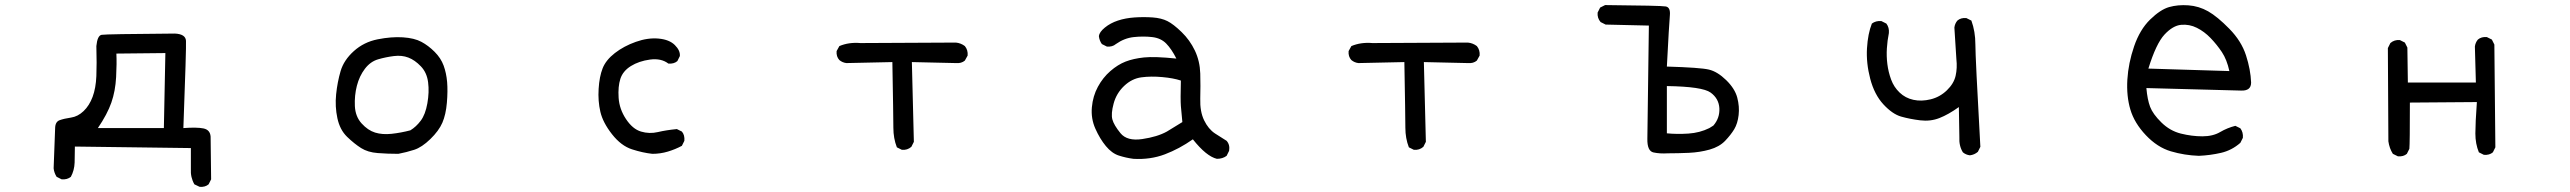

<svg xmlns="http://www.w3.org/2000/svg" viewBox="-20 -595 10040 750"><path d="M759.8 134.8 739.3 125Q723.6 97.7 725.6 64.5V-16.6L272.5 -22.5Q272.5 9.8 271.5 40Q270.5 70.3 256.8 95.7Q242.2 107.4 220.7 105.5L201.2 95.7Q191.4 80.1 189.5 62.5L195.3 -92.8Q195.3 -119.1 212.9 -125.5Q230.5 -131.8 257.3 -135.7Q284.2 -139.6 306.6 -161.1Q329.1 -182.6 341.8 -216.8Q354.5 -251 356.4 -297.9Q358.4 -344.7 356.4 -415Q360.4 -456.1 377 -459Q393.6 -461.9 663.1 -463.9Q705.1 -461.9 706.5 -435.5Q708 -409.2 696.3 -94.7Q749 -98.6 774.9 -93.3Q800.8 -87.9 802.7 -61.5L804.7 105.5L794.9 125Q781.2 136.7 759.8 134.8ZM620.1 -94.7 626 -387.7 434.6 -385.7Q436.5 -348.6 433.6 -293.9Q430.7 -239.3 415 -194.3Q399.4 -149.4 362.3 -94.7Z M1536.1 5.9Q1494.1 5.9 1455.6 2.9Q1417 0 1390.6 -16.6Q1364.3 -33.2 1335.9 -60.5Q1307.6 -87.9 1297.9 -133.3Q1288.1 -178.7 1293 -226.6Q1297.9 -274.4 1310.5 -317.4Q1323.2 -360.4 1362.3 -395.5Q1401.4 -430.7 1455.1 -441.4Q1508.8 -452.1 1553.7 -449.2Q1598.6 -446.3 1626 -431.6Q1653.3 -417 1677.7 -392.6Q1702.1 -368.2 1712.9 -338.9Q1723.6 -309.6 1726.6 -274.4Q1729.5 -239.3 1725.6 -193.4Q1721.7 -147.5 1708 -115.7Q1694.3 -84 1661.1 -51.8Q1627.9 -19.5 1597.7 -9.8Q1567.4 0 1536.1 5.9ZM1583 -85.9Q1605.5 -99.6 1623.5 -123.5Q1641.6 -147.5 1649.4 -191.4Q1657.2 -235.4 1652.3 -273.4Q1647.5 -311.5 1624 -335.9Q1600.6 -360.4 1575.2 -370.1Q1549.8 -379.9 1518.6 -376Q1487.3 -372.1 1457 -363.3Q1426.8 -354.5 1405.3 -326.2Q1383.8 -297.9 1374 -259.8Q1364.3 -221.7 1366.2 -180.7Q1368.2 -139.6 1392.6 -112.8Q1417 -85.9 1445.3 -77.1Q1473.6 -68.4 1509.8 -72.3Q1545.9 -76.2 1583 -85.9Z M2528.3 5.9Q2491.2 2 2448.7 -11.7Q2406.2 -25.4 2370.6 -70.8Q2335 -116.2 2325.2 -158.2Q2315.4 -200.2 2318.4 -248Q2321.3 -295.9 2334 -328.1Q2346.7 -360.4 2381.8 -387.7Q2417 -415 2463.9 -431.6Q2510.7 -448.2 2552.7 -444.3Q2594.7 -440.4 2616.2 -418.9Q2637.7 -397.5 2635.7 -376L2626 -356.4Q2612.3 -344.7 2590.8 -346.7Q2562.5 -368.2 2519 -362.3Q2475.6 -356.4 2444.3 -336.9Q2413.1 -317.4 2403.3 -287.1Q2393.6 -256.8 2396.5 -212.9Q2399.4 -168.9 2425.3 -129.9Q2451.2 -90.8 2483.9 -81.1Q2516.6 -71.3 2549.8 -79.1Q2583 -86.9 2624 -90.8L2643.6 -81.1Q2655.3 -67.4 2653.3 -44.9L2643.6 -25.4Q2618.2 -11.7 2588.9 -2.9Q2559.6 5.9 2528.3 5.9Z M3502.9 -9.8 3483.4 -19.5Q3469.7 -54.7 3469.7 -96.2Q3469.7 -137.7 3465.8 -352.5L3286.1 -348.6Q3270.5 -350.6 3258.8 -360.4Q3246.1 -374 3248 -395.5L3258.8 -415Q3295.9 -430.7 3340.8 -426.8L3713.9 -428.7Q3733.4 -426.8 3749 -415Q3761.7 -399.4 3759.8 -377.9L3749 -358.4Q3735.4 -346.7 3713.9 -348.6L3542 -352.5L3549.8 -41L3540 -21.5Q3524.4 -7.8 3502.9 -9.8Z M4407.2 25.4Q4377.9 21.5 4350.6 12.7Q4323.2 3.9 4299.8 -24.4Q4276.4 -52.7 4258.8 -92.3Q4241.2 -131.8 4245.1 -175.8Q4249 -219.7 4268.6 -255.9Q4288.1 -292 4317.4 -317.4Q4346.7 -342.8 4377 -354.5Q4407.2 -366.2 4448.7 -370.6Q4490.2 -375 4575.2 -366.2Q4556.6 -403.3 4535.6 -424.8Q4514.6 -446.3 4480.5 -450.2Q4446.3 -454.1 4409.2 -450.2Q4372.1 -446.3 4338.9 -422.9Q4325.2 -411.1 4303.7 -413.1L4284.2 -422.9Q4274.4 -436.5 4272.5 -454.1Q4274.4 -469.7 4295.9 -487.3Q4317.4 -504.9 4346.7 -514.6Q4376 -524.4 4412.1 -526.9Q4448.2 -529.3 4482.4 -526.9Q4516.6 -524.4 4540 -512.7Q4563.5 -501 4595.7 -469.7Q4627.9 -438.5 4647.5 -397.5Q4667 -356.4 4668.5 -308.1Q4669.9 -259.8 4668.5 -209.5Q4667 -159.2 4683.6 -125Q4700.2 -90.8 4726.1 -73.7Q4752 -56.6 4771.5 -44.9Q4785.2 -29.3 4781.2 -5.9L4771.5 13.7Q4755.9 25.4 4733.4 25.4Q4692.4 15.6 4639.6 -50.8Q4586.9 -13.7 4530.3 7.8Q4473.6 29.3 4407.2 25.4ZM4538.1 -81.1 4598.6 -118.2Q4594.7 -155.3 4592.8 -180.7Q4590.8 -206.1 4592.8 -280.3Q4563.5 -290 4520 -293.9Q4476.6 -297.9 4439 -293Q4401.4 -288.1 4371.1 -259.3Q4340.8 -230.5 4330.1 -190.4Q4319.3 -150.4 4325.2 -128.4Q4331.1 -106.4 4356.9 -74.7Q4382.8 -43 4441.9 -51.8Q4501 -60.5 4538.1 -81.1Z M5502.9 -9.8 5483.4 -19.5Q5469.7 -54.7 5469.7 -96.2Q5469.7 -137.7 5465.8 -352.5L5286.1 -348.6Q5270.5 -350.6 5258.8 -360.4Q5246.1 -374 5248 -395.5L5258.8 -415Q5295.9 -430.7 5340.8 -426.8L5713.9 -428.7Q5733.4 -426.8 5749 -415Q5761.7 -399.4 5759.8 -377.9L5749 -358.4Q5735.4 -346.7 5713.9 -348.6L5542 -352.5L5549.8 -41L5540 -21.5Q5524.4 -7.8 5502.9 -9.8Z M6495.1 3.9Q6463.9 5.9 6439 0.5Q6414.1 -4.9 6415 -52.7L6420.9 -495.1L6252 -499L6232.4 -508.8Q6218.8 -524.4 6220.7 -545.9L6230.5 -565.4L6250 -575.2Q6467.8 -573.2 6486.8 -569.8Q6505.9 -566.4 6502.9 -534.7Q6500 -502.9 6491.2 -335Q6622.1 -331.1 6655.3 -323.2Q6688.5 -315.4 6722.7 -282.2Q6756.8 -249 6766.1 -213.9Q6775.4 -178.7 6771.5 -145.5Q6767.6 -112.3 6754.4 -90.3Q6741.2 -68.4 6718.8 -44.9Q6696.3 -21.5 6658.2 -10.7Q6620.1 0 6577.1 2Q6534.2 3.9 6495.1 3.9ZM6657.2 -94.7 6672.9 -104.5Q6698.2 -133.8 6696.3 -171.9Q6694.3 -210 6662.1 -233.4Q6629.9 -256.8 6491.2 -258.8V-74.2Q6530.3 -70.3 6575.2 -73.2Q6620.1 -76.2 6657.2 -94.7Z M7674.8 11.7Q7659.2 9.8 7647.5 0Q7631.8 -25.4 7633.8 -59.6L7631.8 -176.8Q7590.8 -147.5 7555.7 -133.8Q7520.5 -120.1 7480.5 -125Q7440.4 -129.9 7406.2 -139.6Q7372.1 -149.4 7336.9 -187.5Q7301.8 -225.6 7285.6 -287.1Q7269.5 -348.6 7272.9 -406.2Q7276.4 -463.9 7292 -502.9Q7307.6 -514.6 7329.1 -512.7L7348.6 -502.9Q7360.4 -487.3 7358.4 -465.8Q7352.5 -436.5 7350.6 -406.2Q7348.6 -376 7352.5 -344.7Q7356.4 -313.5 7367.2 -284.2Q7377.9 -254.9 7400.4 -233.4Q7422.9 -211.9 7454.1 -205.1Q7485.4 -198.2 7521.5 -207Q7557.6 -215.8 7585 -242.2Q7612.3 -268.6 7619.1 -298.8Q7626 -329.1 7622.1 -364.3L7614.3 -487.3Q7616.2 -502.9 7626 -514.6Q7639.6 -526.4 7661.1 -524.4L7680.7 -514.6Q7696.3 -471.7 7696.3 -421.9Q7696.3 -372.1 7715.8 -21.5L7706.1 -2Q7692.4 9.8 7674.8 11.7Z M8569.3 13.7Q8512.7 11.7 8460 -3.9Q8407.2 -19.5 8362.3 -66.9Q8317.4 -114.3 8301.8 -167Q8286.1 -219.7 8290 -284.2Q8293.9 -348.6 8316.4 -414.1Q8338.9 -479.5 8378.9 -518.6Q8418.9 -557.6 8453.1 -567.4Q8487.3 -577.1 8528.3 -574.2Q8569.3 -571.3 8605.5 -550.8Q8641.6 -530.3 8688.5 -482.4Q8735.4 -434.6 8753.4 -378.9Q8771.5 -323.2 8773.4 -272.5Q8773.4 -239.3 8733.4 -241.2L8364.3 -251Q8368.2 -206.1 8378.9 -177.7Q8389.6 -149.4 8422.9 -116.7Q8456.1 -84 8499 -73.2Q8542 -62.5 8583 -62.5Q8624 -62.5 8652.3 -79.1Q8680.7 -95.7 8711.9 -103.5L8731.4 -93.8Q8743.2 -78.1 8741.2 -56.6L8731.4 -37.1Q8698.2 -7.8 8656.2 2Q8614.3 11.7 8569.3 13.7ZM8688.5 -317.4Q8678.7 -362.3 8659.2 -391.6Q8639.6 -420.9 8615.2 -446.3Q8590.8 -471.7 8561.5 -486.3Q8532.2 -501 8500 -498Q8467.8 -495.1 8435.1 -460Q8402.3 -424.8 8372.1 -327.1Z M9346.7 15.6 9327.1 5.9Q9313.5 -15.6 9309.6 -43L9307.6 -407.2L9317.4 -426.8Q9333 -440.4 9354.5 -438.5L9374 -428.7L9383.8 -409.2L9385.7 -272.5H9651.4L9647.5 -413.1Q9649.4 -428.7 9659.2 -440.4Q9672.9 -452.1 9694.3 -450.2L9713.9 -440.4L9723.6 -420.9L9727.5 -19.5L9717.8 0Q9704.1 11.7 9682.6 9.8L9663.1 0Q9649.4 -33.2 9649.4 -73.7Q9649.4 -114.3 9655.3 -196.3L9393.6 -194.3Q9393.6 -33.2 9391.6 -13.7L9381.8 5.9Q9368.2 17.6 9346.7 15.6Z"/></svg>

Font: JasonHandwriting2
Style: Regular
Weight: 400
Version: Version 1.05.10